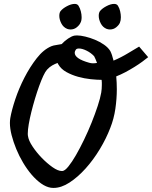

<svg xmlns="http://www.w3.org/2000/svg" viewBox="-20 -927 772 975"><path d="M494.1 -457Q497.1 -475.6 497.1 -495.1Q497.1 -502 497.1 -507.8Q497.1 -513.7 496.1 -521.5Q472.7 -521.5 440.4 -524.9Q408.2 -528.3 376.5 -537.1Q344.7 -545.9 317.4 -561Q290 -576.2 276.4 -599.6Q274.4 -601.6 273.9 -603.5Q273.4 -605.5 272.5 -607.4Q258.8 -602.5 245.1 -594.7Q231.4 -586.9 218.8 -573.2Q210 -563.5 199.7 -541.5Q189.5 -519.5 178.7 -489.7Q168 -460 157.7 -425.8Q147.5 -391.6 139.2 -358.4Q130.9 -325.2 126 -296.4Q121.1 -267.6 121.1 -249Q121.1 -239.3 122.1 -236.3Q125 -213.9 145 -183.6Q165 -153.3 191.9 -125.5Q218.8 -97.7 246.6 -78.1Q274.4 -58.6 293.9 -58.6H296.9Q309.6 -59.6 327.6 -82Q345.7 -104.5 365.7 -139.2Q385.7 -173.8 406.7 -217.3Q427.7 -260.7 445.3 -304.7Q462.9 -348.6 476.1 -388.7Q489.3 -428.7 494.1 -457ZM472.7 -607.4Q464.8 -628.9 458 -641.6Q441.4 -659.2 419.4 -669.9Q397.5 -680.7 380.9 -680.7Q369.1 -680.7 365.2 -674.8Q359.4 -667 359.4 -659.2Q359.4 -628.9 432.6 -608.4Q442.4 -605.5 452.1 -605.5Q457 -605.5 462.4 -606Q467.8 -606.4 472.7 -607.4ZM732.4 -636.7Q720.7 -627 702.6 -613.8Q684.6 -600.6 662.6 -586.9Q640.6 -573.2 616.7 -560.5Q592.8 -547.9 570.3 -539.1Q573.2 -506.8 573.2 -473.6Q573.2 -425.8 565.9 -375Q558.6 -324.2 540 -277.3Q519.5 -223.6 486.8 -169.4Q454.1 -115.2 414.6 -71.3Q375 -27.3 333 0Q291 27.3 252 27.3Q248 27.3 245.1 26.9Q242.2 26.4 238.3 26.4Q213.9 22.5 189 4.9Q164.1 -12.7 140.6 -40Q117.2 -67.4 97.2 -101.1Q77.1 -134.8 62.5 -170.4Q47.9 -206.1 39.1 -240.2Q30.3 -274.4 30.3 -302.7Q30.3 -308.6 30.8 -314.9Q31.2 -321.3 32.2 -327.1Q39.1 -367.2 57.6 -422.9Q76.2 -478.5 104 -532.7Q131.8 -586.9 166.5 -631.3Q201.2 -675.8 241.2 -692.4Q250 -696.3 267.6 -698.7Q285.2 -701.2 293 -703.1Q308.6 -719.7 326.2 -731.4Q343.8 -743.2 357.4 -746.1Q360.4 -746.1 363.8 -746.6Q367.2 -747.1 371.1 -747.1Q388.7 -747.1 413.1 -741.2Q437.5 -735.4 462.4 -725.1Q487.3 -714.8 508.3 -700.2Q529.3 -685.5 540 -668Q548.8 -651.4 556.6 -619.1Q595.7 -635.7 630.9 -657.2Q666 -678.7 686.5 -690.4ZM287.1 -870.1Q297.9 -883.8 319.8 -895.5Q341.8 -907.2 359.4 -907.2Q373 -907.2 378.9 -897.5Q386.7 -884.8 390.6 -869.1Q394.5 -853.5 394.5 -839.8Q394.5 -821.3 388.7 -811.5Q383.8 -799.8 370.1 -788.6Q356.4 -777.3 337.9 -777.3Q330.1 -777.3 321.3 -780.3Q301.8 -788.1 291.5 -808.1Q281.2 -828.1 281.2 -846.7Q281.2 -861.3 287.1 -870.1ZM487.3 -870.1Q498 -883.8 520 -895.5Q542 -907.2 559.6 -907.2Q573.2 -907.2 579.1 -897.5Q586.9 -884.8 590.3 -869.1Q593.8 -853.5 593.8 -839.8Q593.8 -823.2 588.9 -811.5Q584 -799.8 570.3 -788.6Q556.6 -777.3 538.1 -777.3Q530.3 -777.3 521.5 -780.3Q502 -788.1 491.7 -808.1Q481.4 -828.1 481.4 -846.7Q481.4 -861.3 487.3 -870.1Z"/></svg>

Font: Miniver
Style: Regular
Weight: 400
Designer: Dathan Boardman
Foundry: Open Window
Version: Version 1.000